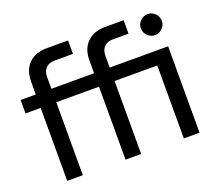

<svg xmlns="http://www.w3.org/2000/svg" viewBox="-122 -897 1200 1065"><g transform="rotate(-20 478.5 -365.0)"><path d="M103.4 0V-430.6H14V-510H103.4V-585.4Q103.4 -653.4 141.9 -691.9Q180.4 -730.4 248.4 -730.4H374.2V-651H265.6Q232.2 -651 213.9 -632Q195.6 -613 195.6 -579V-510H447.6V-585.4Q447.6 -652.8 486.1 -691.6Q524.6 -730.4 592.6 -730.4H702.2V-651H609.8Q576.4 -651 558.1 -632Q539.8 -613 539.8 -579V-510H884.6V0H791.8V-430.6H539.8V0H447.6V-430.6H195.6V0ZM838.4 -592.8Q813.4 -592.8 794.9 -611.3Q776.4 -629.8 776.4 -654.8Q776.4 -680.2 794.9 -698.5Q813.4 -716.8 838.4 -716.8Q863.8 -716.8 882.1 -698.5Q900.4 -680.2 900.4 -654.8Q900.4 -629.8 882.1 -611.3Q863.8 -592.8 838.4 -592.8Z"/></g></svg>

Font: MuseoModerno Thin
Style: Regular
Weight: 100
Designer: Pablo Cosgaya, Héctor Gatti, Marcela Romero, and the Authors of The MuseoModerno Project.
Foundry: Omnibus-Type Team
Version: Version 1.003